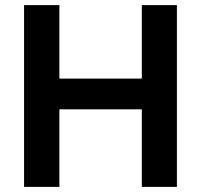

<svg xmlns="http://www.w3.org/2000/svg" viewBox="-20 -730 785 750"><path d="M671 -710V0H534V-303H212V0H74V-710H212V-423H534V-710Z"/></svg>

Font: Raleway-v4020
Style: Bold
Weight: 700
Designer: Matt McInerney, Pablo Impallari, Rodrigo Fuenzalida
Foundry: Matt McInerney, Pablo Impallari, Rodrigo Fuenzalida
Version: Version 4.020;PS 004.020;hotconv 1.0.88;makeotf.lib2.5.64775